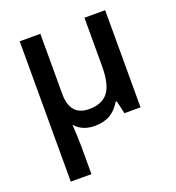

<svg xmlns="http://www.w3.org/2000/svg" viewBox="-140 -651 919 1003"><g transform="rotate(-20 319.5 -150.0)"><path d="M196.8 -206.1Q196.8 -83 303.2 -83Q374.5 -83 408.2 -126.2Q441.9 -169.4 441.9 -271V-540H557.1V0H467.8L451.2 -71.8H444.8Q421.4 -31.2 386.5 -10.7Q351.6 9.8 300.8 9.8Q232.4 9.8 193.8 -34.2H191.9Q193.4 -20.5 195.1 22.9Q196.8 66.4 196.8 84V240.2H82V-540H196.8Z"/></g></svg>

Font: JBL Sans
Style: Semibold
Weight: 600
Version: Version 1.10